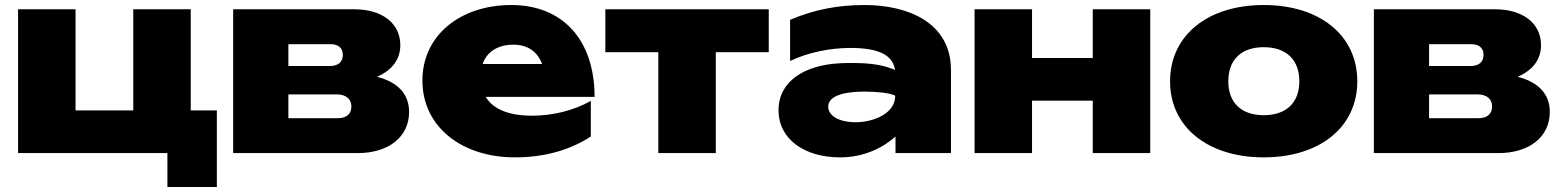

<svg xmlns="http://www.w3.org/2000/svg" viewBox="-20 -610 6221 765"><path d="M511 -573V-170H281V-573H52V0H647V135H844V-170H740V-573Z M1405 0C1529 0 1610 -65 1610 -164C1610 -235 1565 -283 1482 -304C1542 -330 1575 -373 1575 -430C1575 -517 1503 -573 1392 -573H909V0ZM1129 -234H1320C1360 -234 1380 -215 1380 -186C1380 -156 1361 -139 1325 -139H1129ZM1129 -434H1297C1329 -434 1346 -418 1346 -391C1346 -364 1328 -347 1295 -347H1129Z M2031 17C2152 17 2252 -13 2334 -66V-208C2267 -170 2183 -149 2100 -149C2007 -149 1945 -175 1915 -224H2349C2349 -448 2225 -590 2017 -590C1815 -590 1663 -470 1663 -289C1663 -105 1820 17 2031 17ZM2025 -432C2082 -432 2121 -405 2140 -355H1903C1919 -402 1962 -432 2025 -432Z M2603 0H2832V-402H3043V-573H2392V-402H2603Z M3548 0H3769V-331C3769 -523 3593 -590 3425 -590C3319 -590 3224 -572 3128 -531V-367C3200 -401 3286 -419 3368 -419C3484 -419 3538 -389 3546 -331C3541 -334 3535 -336 3528 -338C3492 -352 3442 -359 3378 -359C3362 -359 3345 -359 3327 -358C3188 -351 3082 -288 3082 -171C3082 -54 3187 17 3327 17C3422 17 3498 -21 3548 -66ZM3547 -229C3547 -156 3458 -123 3389 -123C3324 -123 3280 -148 3280 -185C3280 -242 3387 -245 3425 -245C3473 -245 3524 -240 3547 -229Z M3863 0H4092V-209H4334V0H4563V-573H4334V-379H4092V-573H3863Z M5015 17C5239 17 5388 -104 5388 -286C5388 -469 5239 -590 5015 -590C4792 -590 4642 -469 4642 -286C4642 -104 4792 17 5015 17ZM5015 -151C4926 -151 4874 -201 4874 -286C4874 -372 4926 -422 5015 -422C5105 -422 5157 -372 5157 -286C5157 -201 5105 -151 5015 -151Z M5950 0C6074 0 6155 -65 6155 -164C6155 -235 6110 -283 6027 -304C6087 -330 6120 -373 6120 -430C6120 -517 6048 -573 5937 -573H5454V0ZM5674 -234H5865C5905 -234 5925 -215 5925 -186C5925 -156 5906 -139 5870 -139H5674ZM5674 -434H5842C5874 -434 5891 -418 5891 -391C5891 -364 5873 -347 5840 -347H5674Z"/></svg>

Font: Bounded ExtBd
Style: Regular
Weight: 800
Designer: Vlad Churkin
Version: Version 3.0